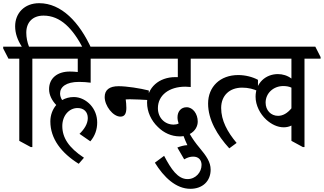

<svg xmlns="http://www.w3.org/2000/svg" viewBox="-61 -917 2032 1205"><path d="M132 6H142V-549H243V-559L210 -624H121C110 -652 104 -682 104 -712C104 -778 145 -819 212 -819C319 -819 396 -738 463 -609H514C438 -778 324 -897 185 -897C92 -897 34 -834 34 -752C34 -708 49 -665 76 -624H-41V-613L-8 -549H60V-33Z M433 111 466 73C369 9 330 -54 330 -126C330 -192 373 -239 426 -239C465 -239 490 -215 490 -176C490 -140 468 -106 438 -77L506 -30C535 -64 549 -104 549 -148C549 -191 534 -229 507 -259C480 -288 443 -308 402 -308C375 -308 350 -301 329 -289C321 -301 316 -316 316 -330C316 -371 353 -403 435 -403C459 -403 488 -401 508 -398V-549H614V-559L581 -624H161V-613L194 -549H427V-465C410 -467 394 -468 377 -468C301 -468 247 -428 247 -357C247 -321 265 -286 292 -258C269 -231 255 -195 255 -155C255 -46 324 43 433 111Z M565 -549H872V-559L839 -624H532V-613ZM695 -185C722 -185 732 -205 732 -240C732 -258 730 -279 728 -293C737 -293 745 -294 754 -294C787 -294 840 -291 873 -289V-349C818 -363 734 -376 683 -376C626 -376 596 -353 596 -308C596 -253 648 -185 695 -185Z M1134 268C1210 268 1261 220 1261 148C1261 100 1235 63 1190 9C1168 -17 1148 -45 1130 -76C1166 -95 1180 -127 1180 -154C1180 -202 1150 -244 1110 -244C1076 -244 1053 -218 1053 -181C1053 -167 1056 -154 1060 -142C1051 -137 1041 -135 1029 -135C972 -135 930 -179 930 -238C930 -319 1000 -373 1102 -373C1112 -373 1126 -372 1136 -371V-549H1250V-559L1218 -624H789V-613L822 -549H1055V-433C1049 -433 1044 -433 1039 -433C937 -433 862 -367 862 -273C862 -215 888 -160 930 -120C967 -83 1015 -61 1067 -61C1075 -61 1084 -61 1091 -63C1098 -44 1106 -25 1115 -6C1093 -5 1072 1 1052 9L1095 83C1118 70 1134 66 1152 66C1185 66 1204 87 1204 118C1204 164 1167 207 1116 207C1055 207 1013 145 969 61L911 104C967 195 1043 268 1134 268Z M1201 -549H1575V-559L1542 -624H1168V-613ZM1378 14 1424 -20C1366 -89 1327 -161 1327 -239C1327 -318 1380 -367 1459 -367C1497 -367 1532 -358 1558 -345V-416C1525 -434 1479 -446 1434 -446C1321 -446 1245 -373 1245 -267C1245 -165 1303 -68 1378 14Z M1720 -118C1738 -118 1754 -122 1768 -129V-33L1840 6H1850V-549H1951V-559L1918 -624H1476V-613L1509 -549H1768V-424C1743 -443 1713 -452 1683 -452C1607 -452 1543 -397 1543 -310C1543 -256 1571 -202 1610 -166C1642 -137 1680 -118 1720 -118ZM1606 -273C1606 -332 1655 -377 1717 -377C1736 -377 1753 -374 1768 -367V-237C1743 -207 1715 -190 1684 -190C1639 -190 1606 -225 1606 -273Z"/></svg>

Font: Noto Serif Devanagari ExtraCondensed Medium
Style: Regular
Weight: 500
Width: 2
Designer: Universal Thirst, Indian Type Foundry and the Monotype Design Team
Foundry: Monotype Imaging Inc.
Version: Version 2.004